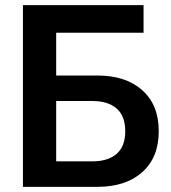

<svg xmlns="http://www.w3.org/2000/svg" viewBox="-20 -725 664 745"><path d="M69 0V-705H537V-598H138L198 -656V0ZM161 0V-99H339Q399 -99 432.5 -128Q466 -157 466 -216Q466 -275 432.5 -304Q399 -333 339 -333H162V-432H358Q468 -432 532 -375Q596 -318 596 -216Q596 -114 532 -57Q468 0 358 0Z"/></svg>

Font: TikTok Sans 24pt SemiBold
Style: Regular
Weight: 600
Version: Version 4.000